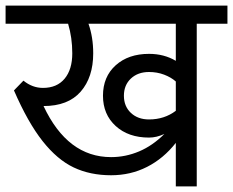

<svg xmlns="http://www.w3.org/2000/svg" viewBox="-30 -668 835 688"><path d="M785 -583H675V0H600V-156Q556 -100 497 -70Q438 -40 368 -40Q293 -40 234 -68Q175 -96 122.5 -162.5Q70 -229 20 -344L54 -379Q86 -353 124 -353Q174 -353 201.5 -386Q229 -419 229 -477Q229 -533 214 -583H-10V-648H785ZM368 -105Q420 -105 468.5 -125.5Q517 -146 559 -188Q531 -175 504 -175Q430 -175 384.5 -216.5Q339 -258 339 -325Q339 -393 384.5 -434Q430 -475 504 -475Q558 -475 600 -450V-583H287Q304 -535 304 -477Q304 -391 259 -339.5Q214 -288 126 -288Q212 -105 368 -105ZM504 -240Q559 -240 600 -271V-376Q583 -391 558 -400.5Q533 -410 504 -410Q464 -410 439 -386.5Q414 -363 414 -325Q414 -287 439 -263.5Q464 -240 504 -240Z"/></svg>

Font: Madhuban Light
Style: Regular
Weight: 300
Designer: jaikishan Patel
Foundry: MagicType
Version: Version 1.000